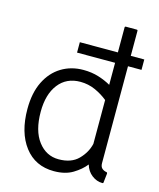

<svg xmlns="http://www.w3.org/2000/svg" viewBox="-111 -879 737 892"><g transform="rotate(15 257.5 -432.5)"><path d="M470 -74Q470 -70 465 -70Q438 -70 414.5 -88Q391 -106 382 -137Q360 -109 323.5 -87Q287 -65 233 -65Q143 -65 91.5 -132.5Q40 -200 40 -313Q40 -390 66.5 -444Q93 -498 139.5 -526.5Q186 -555 245 -555Q285 -555 318.5 -544.5Q352 -534 378 -519V-795Q378 -800 383 -800H435Q440 -800 440 -795V-159Q440 -142 449 -134Q458 -126 471 -124Q475 -123 475 -118ZM378 -235V-446Q351 -468 317.5 -483Q284 -498 246 -498Q179 -498 141 -449Q103 -400 103 -316Q103 -225 141.5 -174.5Q180 -124 240 -124Q301 -124 334.5 -158Q368 -192 378 -235ZM195 -675H505V-625H195Z"/></g></svg>

Font: Gowun Dodum
Style: Regular
Weight: 400
Designer: Yanghee Ryu
Foundry: Yanghee Ryu
Version: Version 2.000